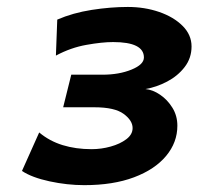

<svg xmlns="http://www.w3.org/2000/svg" viewBox="-20 -523 574 555"><path d="M223.6 12.2Q174.3 12.2 123.3 1.2Q72.3 -9.8 43.5 -28.8L93.3 -140.1Q123 -115.2 161.1 -103.5Q199.2 -91.8 244.6 -91.8Q272.9 -91.8 300 -99.4Q327.1 -106.9 345.2 -120.6Q363.3 -134.3 363.3 -152.8Q363.3 -174.8 337.4 -193.8Q311.5 -212.9 252.9 -212.9H162.6L186 -307.1H276.4Q324.2 -307.1 360.1 -321.8Q396 -336.4 396 -356.9Q396 -401.4 307.1 -401.4Q274.9 -401.4 229.7 -393.3Q184.6 -385.3 141.6 -362.3L145.5 -466.3Q190.4 -485.8 245.1 -494.4Q299.8 -502.9 349.6 -502.9Q397.9 -502.9 439.9 -488.5Q481.9 -474.1 507.8 -448.2Q533.7 -422.4 533.7 -388.7Q533.7 -355 513.7 -329.1Q493.7 -303.2 462.9 -287.1Q432.1 -271 400.4 -265.6Q421.4 -263.7 442.6 -249.3Q463.9 -234.9 478.3 -211.7Q492.7 -188.5 492.7 -159.7Q492.7 -111.3 460.2 -72.3Q427.7 -33.2 367.4 -10.5Q307.1 12.2 223.6 12.2Z"/></svg>

Font: Andika
Style: Bold Italic
Weight: 700
Italic angle: -14°
Designer: Victor Gaultney, Annie Olsen, Julie Remington, Don Collingsworth, Eric Hays, Becca Hirsbrunner
Foundry: SIL International
Version: Version 6.101